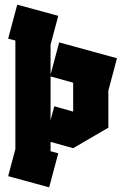

<svg xmlns="http://www.w3.org/2000/svg" viewBox="-20 -804 537 824"><path d="M191 0 15 -48 46 -164V-630L15 -638L54 -784L230 -736L197 -612V-484L234 -622L482 -554L445 -415V-256L294 -168L197 -195V-155L230 -146ZM213 -348 294 -325V-449L197 -476V-288Z"/></svg>

Font: Blaka
Style: Regular
Weight: 400
Designer: Mohamed Gaber
Foundry: Kief Type Foundry
Version: Version 1.003; ttfautohint (v1.8.4.7-5d5b)